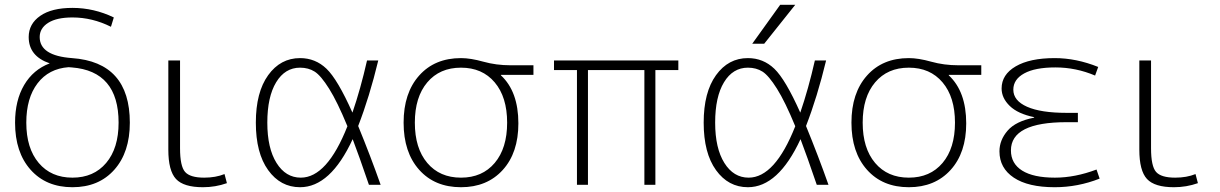

<svg xmlns="http://www.w3.org/2000/svg" viewBox="-20 -773 5103 803"><path d="M267 -492Q184 -486 137 -424.5Q90 -363 90 -260Q90 -153 142 -91.5Q194 -30 283 -30Q372 -30 424 -91.5Q476 -153 476 -260Q476 -476 280 -491Q277 -491 273 -491.5Q269 -492 267 -492ZM188 -508Q100 -538 100 -618Q100 -673 148 -706.5Q196 -740 283 -740Q373 -740 456 -700L444 -661Q366 -700 283 -700Q217 -700 181.5 -677.5Q146 -655 146 -618Q146 -540 281 -530Q523 -513 523 -260Q523 -136 458 -63Q393 10 283 10Q173 10 108 -63Q43 -136 43 -260Q43 -353 81 -417.5Q119 -482 188 -508Z M733 -520V-153Q733 -78 754 -54Q775 -30 834 -30Q882 -30 919 -45L929 -7Q881 10 829 10Q748 10 716 -24.5Q684 -59 684 -147V-520Z M1478 -246Q1530 -119 1572 0H1523Q1481 -123 1455 -191Q1362 10 1235 10Q1153 10 1101.5 -61.5Q1050 -133 1050 -260Q1050 -387 1101.5 -458.5Q1153 -530 1235 -530Q1299 -530 1345.5 -485.5Q1392 -441 1454 -302Q1488 -401 1515 -520H1562Q1525 -367 1478 -246ZM1433 -245Q1391 -347 1356.5 -402Q1322 -457 1296 -473.5Q1270 -490 1235 -490Q1172 -490 1135 -429Q1098 -368 1098 -260Q1098 -153 1136.5 -91.5Q1175 -30 1238 -30Q1348 -30 1433 -245Z M1908 -530Q1948 -530 2001.5 -515Q2055 -500 2115 -500H2211V-460H2075V-458Q2148 -390 2148 -257Q2148 -134 2082.5 -62Q2017 10 1908 10Q1798 10 1733 -63Q1668 -136 1668 -260Q1668 -384 1733 -457Q1798 -530 1908 -530ZM1767 -91.5Q1819 -30 1908 -30Q1997 -30 2049 -91.5Q2101 -153 2101 -260Q2101 -367 2049 -428.5Q1997 -490 1908 -490Q1819 -490 1767 -428.5Q1715 -367 1715 -260Q1715 -153 1767 -91.5Z M2675 -480H2439V0H2393V-480H2297V-520H2817V-480H2721V0H2675Z M3176 -590H3126L3243 -753H3306ZM3351 -246Q3403 -119 3445 0H3396Q3354 -123 3328 -191Q3235 10 3108 10Q3026 10 2974.5 -61.5Q2923 -133 2923 -260Q2923 -387 2974.5 -458.5Q3026 -530 3108 -530Q3172 -530 3218.5 -485.5Q3265 -441 3327 -302Q3361 -401 3388 -520H3435Q3398 -367 3351 -246ZM3306 -245Q3264 -347 3229.5 -402Q3195 -457 3169 -473.5Q3143 -490 3108 -490Q3045 -490 3008 -429Q2971 -368 2971 -260Q2971 -153 3009.5 -91.5Q3048 -30 3111 -30Q3221 -30 3306 -245Z M3781 -530Q3821 -530 3874.5 -515Q3928 -500 3988 -500H4084V-460H3948V-458Q4021 -390 4021 -257Q4021 -134 3955.5 -62Q3890 10 3781 10Q3671 10 3606 -63Q3541 -136 3541 -260Q3541 -384 3606 -457Q3671 -530 3781 -530ZM3640 -91.5Q3692 -30 3781 -30Q3870 -30 3922 -91.5Q3974 -153 3974 -260Q3974 -367 3922 -428.5Q3870 -490 3781 -490Q3692 -490 3640 -428.5Q3588 -367 3588 -260Q3588 -153 3640 -91.5Z M4305 -281V-283Q4237 -297 4203 -330Q4169 -363 4169 -403Q4169 -461 4228 -495.5Q4287 -530 4391 -530Q4481 -530 4573 -493L4560 -457Q4480 -491 4394 -491Q4309 -491 4263.5 -466Q4218 -441 4218 -398Q4218 -352 4275.5 -326.5Q4333 -301 4441 -301H4488V-262H4441Q4208 -262 4208 -144Q4208 -89 4255 -59.5Q4302 -30 4392 -30Q4476 -30 4566 -64L4579 -26Q4488 10 4391 10Q4280 10 4220 -30Q4160 -70 4160 -140Q4160 -187 4194 -226.5Q4228 -266 4305 -281Z M4794 -520V-153Q4794 -78 4815 -54Q4836 -30 4895 -30Q4943 -30 4980 -45L4990 -7Q4942 10 4890 10Q4809 10 4777 -24.5Q4745 -59 4745 -147V-520Z"/></svg>

Font: M PLUS 1p Light
Style: Regular
Weight: 300
Version: Version 1.061